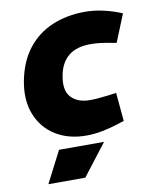

<svg xmlns="http://www.w3.org/2000/svg" viewBox="-81 -588 678 839"><g transform="rotate(-10 258.0 -168.0)"><path d="M266.5 8.5Q187.6 8.5 130.4 -27.3Q73.1 -63 47.9 -127.2Q22.7 -191.5 38.7 -275.4Q55.1 -359.4 98.8 -414.9Q142.5 -470.3 207.7 -497.8Q272.9 -525.3 352.2 -525.3Q388.3 -525.3 423.5 -518.3Q458.7 -511.3 493.3 -498.8L516.2 -489.9L466.5 -367.4L436.9 -372.9Q415.9 -376.9 394.9 -379.4Q373.9 -381.9 352.4 -381.9Q290.7 -381.9 255.4 -353.2Q220 -324.6 209.4 -269.4Q196.4 -203.2 225.5 -172.3Q254.6 -141.4 308.7 -141.4Q342.9 -141.4 399.8 -148.9L426.3 -152.5L437.8 -26.4L412.4 -18Q371.9 -5 336.2 1.8Q300.5 8.5 266.5 8.5ZM65.5 188.9 137.5 48.9H337.2L229.3 188.9Z"/></g></svg>

Font: REM Medium
Style: Italic
Weight: 500
Italic angle: -11°
Designer: Octavio Pardo
Foundry: Ashler Design
Version: Version 1.005;gftools[0.9.28]